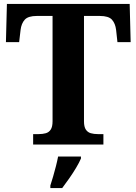

<svg xmlns="http://www.w3.org/2000/svg" viewBox="-20 -734 693 975"><path d="M148.3 0V-53H176.5Q196.7 -53 212.6 -57.5Q228.5 -62 237.7 -76.1Q246.9 -90.2 246.9 -118.3V-653H167.1Q122.8 -653 105.7 -634Q88.5 -615 84.5 -582L77.2 -519.9H10.1L15.1 -714H638.5L643.5 -519.9H576.4L569.6 -582Q565.6 -615 548.6 -634Q531.6 -653 486.6 -653H406.5V-118.1Q406.5 -90.1 415.8 -76.1Q425.1 -62.1 441.1 -57.5Q457.2 -53 476.9 -53H505.1V0ZM235.7 208Q242.3 187.7 249.9 161.9Q257.5 136 264.2 109.3Q271 82.7 275 61H391.1V71Q382.1 92 366.1 118.7Q350.1 145.4 331.2 172.4Q312.3 199.4 295.9 221H235.7Z"/></svg>

Font: Noto Serif Ethiopic
Style: Regular
Weight: 400
Designer: Monotype Design Team
Foundry: Monotype Imaging Inc.
Version: Version 2.102